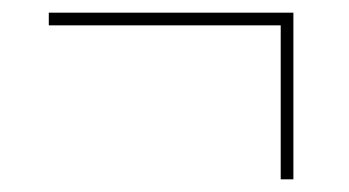

<svg xmlns="http://www.w3.org/2000/svg" viewBox="-20 -395 550 303"><path d="M423 -112V-355H57V-375H443V-112Z"/></svg>

Font: Noto Serif Display SemiCondensed
Style: Bold
Weight: 700
Width: 4
Designer: Monotype Design Team
Foundry: Monotype Imaging Inc.
Version: Version 2.009